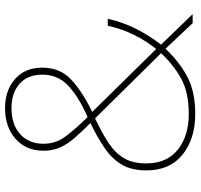

<svg xmlns="http://www.w3.org/2000/svg" viewBox="-36 -728 775 742"><g transform="rotate(-90 351.0 -357.5)"><path d="M304 -725Q372 -725 416 -686.5Q460 -648 460 -581Q460 -512 413.5 -469Q367 -426 289 -388L532 -141Q562 -177 586 -225Q610 -273 622 -328H649Q635 -267 609 -216.5Q583 -166 549 -122L667 0H632L533 -105Q487 -55 428.5 -22.5Q370 10 281 10Q185 10 124 -39Q63 -88 63 -179Q63 -235 84.5 -272.5Q106 -310 147 -338.5Q188 -367 246 -395Q211 -430 187 -458Q163 -486 151 -514Q139 -542 139 -576Q139 -644 185 -684.5Q231 -725 304 -725ZM304 -700Q240 -700 203 -666.5Q166 -633 166 -576Q166 -530 193 -493Q220 -456 269 -406Q345 -439 389 -479.5Q433 -520 433 -581Q433 -637 398 -668.5Q363 -700 304 -700ZM264 -377Q208 -351 169 -325Q130 -299 110 -265Q90 -231 90 -179Q90 -100 143 -57.5Q196 -15 281 -15Q364 -15 417 -44Q470 -73 516 -122Z"/></g></svg>

Font: Noto Sans Devanagari Thin
Style: Regular
Weight: 100
Designer: Jelle Bosma - Monotype Design Team
Foundry: Monotype Imaging Inc.
Version: Version 2.004; ttfautohint (v1.8.4.7-5d5b)